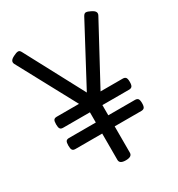

<svg xmlns="http://www.w3.org/2000/svg" viewBox="-209 -1026 1086 1173"><g transform="rotate(-30 334.0 -439.0)"><path d="M334 14Q290 14 290 -14V-200H101Q86 -200 80 -208.5Q74 -217 74 -239Q74 -262 80 -270Q86 -278 101 -278H290V-350H101Q86 -350 80 -358.5Q74 -367 74 -389Q74 -412 80 -420Q86 -428 101 -428H258L38 -836Q31 -849 36.5 -860Q42 -871 63 -881Q82 -891 94.5 -891.5Q107 -892 115 -875L334 -464L553 -875Q562 -892 574 -891.5Q586 -891 605 -881Q626 -871 631.5 -860Q637 -849 630 -836L410 -428H566Q581 -428 587.5 -420Q594 -412 594 -389Q594 -367 587.5 -358.5Q581 -350 566 -350H378V-278H566Q581 -278 587.5 -270Q594 -262 594 -239Q594 -217 587.5 -208.5Q581 -200 566 -200H378V-14Q378 14 334 14Z"/></g></svg>

Font: Playwrite AT
Style: Regular
Weight: 400
Designer: Veronika Burian, José Scaglione
Foundry: TypeTogether
Version: Version 1.002